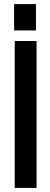

<svg xmlns="http://www.w3.org/2000/svg" viewBox="-20 -920 244 940"><path d="M52 -719H159V0H52ZM49 -900H156V-771H49Z"/></svg>

Font: Osterbar
Style: Regular
Weight: 500
Width: 3
Designer: Peter Wiegel, Basierend auf Erbar schmal-halbfette Grotesk v. Jacob Erbar
Foundry: Peter Wiegel
Version: Version 1.0